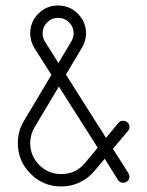

<svg xmlns="http://www.w3.org/2000/svg" viewBox="-20 -670 540 704"><path d="M45.4 -145.5Q45.4 -189.5 67.9 -227.1L168.5 -395.5L106.9 -492.7Q90.8 -518.1 90.8 -547.9Q90.8 -590.3 120.8 -620.1Q150.9 -649.9 193.1 -649.9Q235.4 -649.9 265.4 -619.9Q295.4 -589.8 295.4 -547.9Q295.4 -520 280.8 -495.6L221.7 -396.5L368.7 -164.6L415 -220.2Q421.4 -227.5 431.6 -227.1Q441.4 -227.1 448 -220.5Q454.6 -213.9 454.6 -204.6Q454.6 -195.8 450.2 -190.9L394 -124.5L450.7 -35.2Q454.1 -29.3 454.6 -22.9Q454.6 -13.2 448 -6.6Q441.4 0 431.6 0Q419.4 0 412.6 -10.3L363.8 -87.9L326.2 -43Q303.7 -16.1 272.2 -1.2Q240.7 13.7 204.6 13.7Q138.7 13.7 92 -33Q45.4 -79.6 45.4 -145.5ZM90.8 -145.5Q90.8 -98.1 124 -64.9Q157.2 -31.7 204.6 -31.7Q257.8 -31.7 292 -72.8L338.4 -128.4L195.8 -352.5L106.9 -203.6Q90.8 -176.8 90.8 -145.5ZM136.2 -547.9Q136.2 -531.2 145 -517.1L194.3 -439L241.7 -518.6Q250 -532.7 250 -547.9Q250 -571.3 233.4 -587.9Q216.8 -604.5 193.1 -604.5Q169.4 -604.5 152.8 -587.9Q136.2 -571.3 136.2 -547.9Z"/></svg>

Font: OpenGost Type A TT
Style: Regular
Weight: 400
Version: Version 0.3